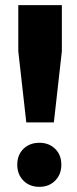

<svg xmlns="http://www.w3.org/2000/svg" viewBox="-20 -717 298 745"><path d="M51 -697H220V-518L189 -242H82L51 -518ZM133 -163Q170 -163 194 -139.5Q218 -116 218 -78Q218 -40 194 -16Q170 8 133 8Q95 8 71 -16Q47 -40 47 -78Q47 -116 71 -139.5Q95 -163 133 -163Z"/></svg>

Font: Alexandria
Style: Bold
Weight: 700
Designer: Mohamed Gaber
Foundry: Kief Type Foundry
Version: Version 5.100